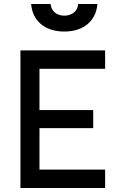

<svg xmlns="http://www.w3.org/2000/svg" viewBox="-20 -948 601 968"><path d="M83 0H510V-93H179V-302H450V-393H179V-601H510V-694H83ZM137 -928C143 -847 202 -789 304 -789C406 -789 465 -847 471 -928H374C372 -892 343 -869 304 -869C266 -869 238 -892 235 -928Z"/></svg>

Font: TitilliumText22L
Style: 600 wt
Weight: 600
Designer: Campivisivi
Foundry: Campivisivi
Version: 1.000